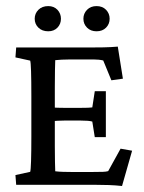

<svg xmlns="http://www.w3.org/2000/svg" viewBox="-20 -619 482 643"><path d="M388.7 3.9Q366.7 1.5 344.5 0.7Q322.3 0 303.7 0H34.2L31.7 -32.7L81.1 -43.5Q83 -48.8 84 -79.8Q85 -110.8 85 -161.1V-297.4Q85 -349.6 84 -380.4Q83 -411.1 81.1 -416L31.7 -426.8L34.2 -460H282.7Q301.3 -460 326.7 -460.4Q352.1 -460.9 374.5 -462.9L391.6 -355.5L353 -350.1L325.7 -416.5Q311.5 -419.9 293.5 -419.9H214.4Q199.2 -419.9 187 -419.2Q174.8 -418.5 165 -417.5Q164.6 -411.1 164.1 -384.3Q163.6 -357.4 163.6 -325.7V-129.9Q163.6 -101.1 164.1 -77.4Q164.6 -53.7 165 -45.4Q177.7 -43.9 190.7 -43.5Q203.6 -43 221.7 -43H286.6Q314 -43 324.7 -43.5Q335.4 -43.9 342.3 -45.9L383.8 -121.1L422.4 -114.3ZM297.4 -159.7 289.1 -211.9Q277.8 -215.3 249.5 -215.3H196.3Q184.6 -215.3 172.9 -214.6Q161.1 -213.9 150.4 -212.9V-259.3Q171.9 -257.8 196.3 -257.8H249.5Q279.8 -257.8 289.1 -259.3L297.4 -313.5H334.5V-159.7ZM141.6 -514.2Q121.1 -514.2 108.6 -526.4Q96.2 -538.6 96.2 -556.2Q96.2 -573.7 108.6 -586.2Q121.1 -598.6 141.6 -598.6Q160.6 -598.6 172.4 -586.2Q184.1 -573.7 184.1 -556.2Q184.1 -538.6 172.4 -526.4Q160.6 -514.2 141.6 -514.2ZM303.2 -514.2Q283.7 -514.2 271.5 -526.4Q259.3 -538.6 259.3 -556.2Q259.3 -573.7 271.5 -586.2Q283.7 -598.6 303.2 -598.6Q323.2 -598.6 335.2 -586.2Q347.2 -573.7 347.2 -556.2Q347.2 -538.6 335.2 -526.4Q323.2 -514.2 303.2 -514.2Z"/></svg>

Font: Lateef
Style: Regular
Weight: 400
Designer: SIL International
Foundry: SIL International
Version: Version 4.200